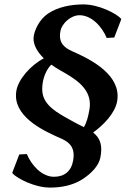

<svg xmlns="http://www.w3.org/2000/svg" viewBox="-20 -678 605 870"><path d="M212.5 -385.2C224.7 -376.3 237.8 -367.9 251.6 -360C314.6 -324.5 387.3 -283.2 387.3 -205.1C387.3 -197.4 386.6 -189.4 385.1 -181C379.8 -151.4 373.4 -123.4 360.1 -102.1C344.8 -109.7 328.7 -117.2 313.4 -126C263.4 -154.2 199.6 -184 178.6 -235C173.6 -247.1 171.3 -261 171.3 -276C171.3 -285.3 172.2 -295 173.9 -305C179.2 -334.8 192.3 -365.3 212.5 -385.2ZM178.5 -413.8C117.4 -381.3 63.3 -318.7 54.2 -267C52.9 -259.4 52.3 -252 52.3 -244.9C52.3 -139.7 189.4 -79.9 259.8 -49C298.2 -31.9 313.7 -8.3 313.7 25.2C313.7 33 312.9 41.2 311.3 50C302.9 98 271.5 123 224.5 123C169.5 123 121.8 70 101.6 20L67.3 22L35.8 104L37.9 109C60.9 132 137.8 172 206.8 172C257 172 308.9 162.4 352.3 135C395.3 107.8 428.6 71 435 35C437 23.7 438.8 11.4 438.8 -1.3C438.8 -20 434.8 -39.5 421.4 -58C416.1 -65.3 409.5 -71.6 401.9 -77.4C447.2 -110 501 -163.7 510.8 -219C512.2 -227.1 512.9 -235 512.9 -242.7C512.9 -351.2 377 -415.2 306.8 -446C267.5 -463.4 251.7 -485 251.7 -515.8C251.7 -522.2 252.4 -528.9 253.7 -536C260.2 -573 301.5 -609 340.5 -609C395.5 -609 443.2 -556 463.4 -506L497.7 -508L529.2 -590L527.1 -595C504.1 -618 427.2 -658 358.2 -658C303 -658 240.7 -646.8 195.6 -615C158.9 -589.1 138.4 -545.6 133.1 -516C132.4 -511.6 132 -507.2 132 -502.8C132 -472.4 150 -441.8 178.5 -413.8Z"/></svg>

Font: Linux Biolinum O 
Style: Bold Italic
Weight: 700
Designer: Philipp H. Poll
Foundry: Philipp H. Poll
Version: Version 1.3.2